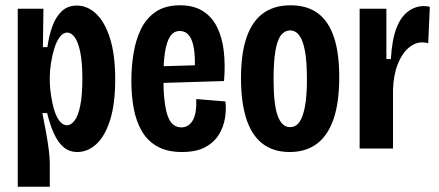

<svg xmlns="http://www.w3.org/2000/svg" viewBox="-20 -561 1656 725"><path d="M47 144V-256V-528H144L142 -383H159Q165 -427 178 -462.5Q191 -498 213.5 -519Q236 -540 270 -540Q310 -540 343 -509Q376 -478 395.5 -416Q415 -354 415 -261Q415 -168 395.5 -107Q376 -46 343.5 -16.5Q311 13 272 13Q242 13 220.5 -5Q199 -23 184 -56Q169 -89 158 -134H140Q147 -99 153.5 -63.5Q160 -28 164 3Q168 34 168 54V144ZM233 -88Q248 -88 261.5 -105.5Q275 -123 283 -162Q291 -201 291 -264Q291 -326 283 -364.5Q275 -403 262 -420.5Q249 -438 234 -438Q218 -438 205.5 -421Q193 -404 185 -378Q177 -352 172.5 -323Q168 -294 168 -270V-255Q168 -239 170.5 -218Q173 -197 177.5 -174Q182 -151 189.5 -132Q197 -113 208 -100.5Q219 -88 233 -88Z M667 13Q611 13 574 -8Q537 -29 515.5 -66Q494 -103 485 -151.5Q476 -200 476 -256Q476 -310 484.5 -361Q493 -412 513 -452.5Q533 -493 569 -517Q605 -541 660 -541Q711 -541 745.5 -519.5Q780 -498 799.5 -459Q819 -420 825 -368Q831 -316 826 -255L565 -247V-310L732 -315L715 -285Q718 -341 712.5 -376Q707 -411 693.5 -427.5Q680 -444 659 -444Q636 -444 622.5 -423.5Q609 -403 603 -364Q597 -325 597 -267Q597 -174 612 -127Q627 -80 665 -80Q679 -80 690 -87Q701 -94 708.5 -107.5Q716 -121 719 -141Q722 -161 721 -187L831 -178Q835 -148 829.5 -114.5Q824 -81 806 -52Q788 -23 754.5 -5Q721 13 667 13Z M1074 13Q1011 13 970 -19.5Q929 -52 909.5 -114.5Q890 -177 890 -266Q890 -360 911.5 -421Q933 -482 974.5 -511.5Q1016 -541 1077 -541Q1139 -541 1179.5 -511.5Q1220 -482 1240.5 -422Q1261 -362 1261 -270Q1261 -174 1239.5 -111.5Q1218 -49 1176.5 -18Q1135 13 1074 13ZM1075 -81Q1097 -81 1110.5 -100Q1124 -119 1131.5 -159Q1139 -199 1139 -262Q1139 -328 1131.5 -368.5Q1124 -409 1110 -427.5Q1096 -446 1075 -446Q1055 -446 1041 -428Q1027 -410 1020 -369Q1013 -328 1013 -261Q1013 -167 1028.5 -124Q1044 -81 1075 -81Z M1338 0V-301V-528H1439V-338H1456Q1460 -410 1476.5 -453.5Q1493 -497 1520.5 -517.5Q1548 -538 1580 -538Q1586 -538 1591.5 -537.5Q1597 -537 1603 -535L1597 -398Q1593 -399 1586.5 -400Q1580 -401 1574 -401Q1547 -401 1522.5 -380Q1498 -359 1482 -319Q1466 -279 1464 -222V0Z"/></svg>

Font: Bricolage Grotesque 36pt Condensed SemiBold
Style: Regular
Weight: 600
Width: 3
Designer: Mathieu Triay
Foundry: Atelier Triay
Version: Version 1.001;gftools[0.9.33.dev8+g029e19f]